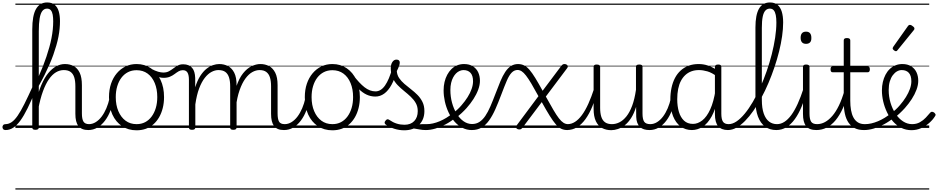

<svg xmlns="http://www.w3.org/2000/svg" viewBox="-125 -1039 7617 1559"><path d="M-80 17Q-93 17 -99 9.5Q-105 2 -105 -7Q-105 -16 -99 -23.5Q-93 -31 -80 -31Q-55 -31 -31 -47Q-7 -63 18 -99Q43 -135 73 -195Q103 -255 143 -343Q149 -357 155.5 -350.5Q162 -344 165 -330.5Q168 -317 164 -306Q129 -221 99 -160Q69 -99 40.5 -60Q12 -21 -17.5 -2Q-47 17 -80 17ZM593 17Q565 17 545 9Q525 1 512 -15.5Q499 -32 493 -56.5Q487 -81 487 -115V-338Q487 -383 477.5 -412Q468 -441 447.5 -455.5Q427 -470 393 -470Q360 -470 329.5 -452Q299 -434 272.5 -396Q246 -358 224 -298.5Q202 -239 186 -155L167 -206Q185 -289 210.5 -348.5Q236 -408 267 -445.5Q298 -483 332 -501Q366 -519 402 -519Q442 -519 473 -502.5Q504 -486 522 -448.5Q540 -411 540 -347V-118Q540 -73 552.5 -52Q565 -31 599 -31Q608 -31 613 -23.5Q618 -16 617.5 -7Q617 2 611 9.5Q605 17 593 17ZM162 15Q149 15 143 10.5Q137 6 137 -4V-800Q137 -913 167.5 -966Q198 -1019 258 -1019Q296 -1019 319 -1000Q342 -981 352 -946.5Q362 -912 362 -867Q362 -838 359 -806Q356 -774 349.5 -740.5Q343 -707 332.5 -670.5Q322 -634 308.5 -595.5Q295 -557 277 -516Q259 -475 237.5 -431.5Q216 -388 190 -342V-4Q190 6 183 10.5Q176 15 162 15ZM190 -421Q208 -461 223.5 -500.5Q239 -540 252 -579Q265 -618 275.5 -655.5Q286 -693 293 -729Q300 -765 303.5 -799Q307 -833 307 -866Q307 -896 303 -919Q299 -942 288 -955.5Q277 -969 257 -969Q234 -969 219 -950Q204 -931 197 -890Q190 -849 190 -785ZM0 490H676V500H0ZM0 -20H676V0H0ZM0 -505H676V-500H0ZM0 -1010H676V-1000H0Z M591 17Q580 17 574.5 9.5Q569 2 569.5 -7Q570 -16 577 -23.5Q584 -31 597 -31Q626 -31 652.5 -47.5Q679 -64 700.5 -92.5Q722 -121 738.5 -159.5Q755 -198 765 -244Q767 -254 775.5 -256.5Q784 -259 791.5 -255Q799 -251 797 -239Q790 -189 772.5 -142.5Q755 -96 728 -60Q701 -24 666.5 -3.5Q632 17 591 17ZM676 490V500ZM676 -20V0ZM676 -505V-500ZM676 -1010V-1000Z M984 19Q916 19 865.5 -15Q815 -49 787.5 -109Q760 -169 760 -250Q760 -310 776.5 -359Q793 -408 823.5 -444Q854 -480 894.5 -499.5Q935 -519 984 -519Q1050 -519 1100 -485Q1150 -451 1178.5 -390.5Q1207 -330 1207 -251Q1207 -203 1196.5 -161.5Q1186 -120 1167 -87Q1148 -54 1121 -30Q1094 -6 1059.5 6.5Q1025 19 984 19ZM984 -31Q1023 -31 1053.5 -47Q1084 -63 1106 -92.5Q1128 -122 1140 -162Q1152 -202 1152 -251Q1152 -315 1131.5 -364.5Q1111 -414 1073.5 -441.5Q1036 -469 984 -469Q945 -469 914 -453Q883 -437 861 -408Q839 -379 827 -339Q815 -299 815 -250Q815 -186 836 -136.5Q857 -87 894.5 -59Q932 -31 984 -31ZM676 490H1277V500H676ZM676 -20H1277V0H676ZM676 -505H1277V-500H676ZM676 -1010H1277V-1000H676Z M1202 -407Q1188 -407 1169.5 -411.5Q1151 -416 1131.5 -425Q1112 -434 1091 -446Q1083 -450 1081 -457.5Q1079 -465 1082 -471.5Q1085 -478 1090.5 -481.5Q1096 -485 1102 -481Q1136 -463 1159.5 -456.5Q1183 -450 1201 -450Q1228 -450 1247 -460.5Q1266 -471 1283 -484Q1300 -497 1318.5 -507Q1337 -517 1362 -517Q1370 -517 1374.5 -509.5Q1379 -502 1379 -493Q1379 -484 1374 -476.5Q1369 -469 1359 -469Q1341 -469 1325.5 -460Q1310 -451 1293 -438Q1276 -425 1254.5 -416Q1233 -407 1202 -407ZM1277 490V500ZM1277 -20V0ZM1277 -505V-500ZM1277 -1010V-1000Z M1434 15Q1421 15 1415 10.5Q1409 6 1409 -4V-391Q1409 -430 1397.5 -449.5Q1386 -469 1360 -469Q1348 -469 1342.5 -476.5Q1337 -484 1337.5 -493Q1338 -502 1344.5 -509.5Q1351 -517 1362 -517Q1387 -517 1405 -509.5Q1423 -502 1435 -488Q1447 -474 1453 -453.5Q1459 -433 1460 -406V-330Q1477 -385 1500.5 -421.5Q1524 -458 1550.5 -479.5Q1577 -501 1604 -510Q1631 -519 1655 -519Q1694 -519 1726 -502.5Q1758 -486 1777 -448.5Q1796 -411 1796 -347V-4Q1796 6 1789.5 10.5Q1783 15 1769 15Q1755 15 1749.5 10.5Q1744 6 1744 -4V-338Q1744 -381 1734.5 -410.5Q1725 -440 1704.5 -455Q1684 -470 1648 -470Q1621 -470 1592.5 -455Q1564 -440 1538 -407Q1512 -374 1492 -321Q1472 -268 1461 -191V-4Q1461 6 1454.5 10.5Q1448 15 1434 15ZM2181 17Q2153 17 2133 9Q2113 1 2100.5 -15.5Q2088 -32 2082 -56.5Q2076 -81 2076 -115V-338Q2076 -381 2067 -410Q2058 -439 2037.5 -454.5Q2017 -470 1983 -470Q1953 -470 1923.5 -453.5Q1894 -437 1867.5 -401Q1841 -365 1820.5 -307Q1800 -249 1790 -167L1767 -166Q1771 -267 1793.5 -335Q1816 -403 1848.5 -443.5Q1881 -484 1918 -501.5Q1955 -519 1989 -519Q2028 -519 2059.5 -502.5Q2091 -486 2110 -448.5Q2129 -411 2129 -347V-118Q2129 -73 2140.5 -52Q2152 -31 2187 -31Q2196 -31 2201 -23.5Q2206 -16 2205 -7Q2204 2 2198.5 9.5Q2193 17 2181 17ZM1277 490H2266V500H1277ZM1277 -20H2266V0H1277ZM1277 -505H2266V-500H1277ZM1277 -1010H2266V-1000H1277Z M2181 17Q2170 17 2164.5 9.5Q2159 2 2159.5 -7Q2160 -16 2167 -23.5Q2174 -31 2187 -31Q2216 -31 2242.5 -47.5Q2269 -64 2290.5 -92.5Q2312 -121 2328.5 -159.5Q2345 -198 2355 -244Q2357 -254 2365.5 -256.5Q2374 -259 2381.5 -255Q2389 -251 2387 -239Q2380 -189 2362.5 -142.5Q2345 -96 2318 -60Q2291 -24 2256.5 -3.5Q2222 17 2181 17ZM2266 490V500ZM2266 -20V0ZM2266 -505V-500ZM2266 -1010V-1000Z M2574 19Q2506 19 2455.5 -15Q2405 -49 2377.5 -109Q2350 -169 2350 -250Q2350 -310 2366.5 -359Q2383 -408 2413.5 -444Q2444 -480 2484.5 -499.5Q2525 -519 2574 -519Q2640 -519 2690 -485Q2740 -451 2768.5 -390.5Q2797 -330 2797 -251Q2797 -203 2786.5 -161.5Q2776 -120 2757 -87Q2738 -54 2711 -30Q2684 -6 2649.5 6.5Q2615 19 2574 19ZM2574 -31Q2613 -31 2643.5 -47Q2674 -63 2696 -92.5Q2718 -122 2730 -162Q2742 -202 2742 -251Q2742 -315 2721.5 -364.5Q2701 -414 2663.5 -441.5Q2626 -469 2574 -469Q2535 -469 2504 -453Q2473 -437 2451 -408Q2429 -379 2417 -339Q2405 -299 2405 -250Q2405 -186 2426 -136.5Q2447 -87 2484.5 -59Q2522 -31 2574 -31ZM2266 490H2867V500H2266ZM2266 -20H2867V0H2266ZM2266 -505H2867V-500H2266ZM2266 -1010H2867V-1000H2266Z M2923 -255Q2885 -255 2851 -271Q2817 -287 2784 -320.5Q2751 -354 2715 -404Q2709 -414 2713.5 -423Q2718 -432 2728 -434.5Q2738 -437 2744 -428Q2792 -364 2835 -330.5Q2878 -297 2924 -297Q2968 -297 3001.5 -345Q3035 -393 3060 -484Q3062 -492 3069 -493.5Q3076 -495 3083 -492.5Q3090 -490 3094.5 -483.5Q3099 -477 3097 -466Q3080 -398 3054 -350.5Q3028 -303 2995 -279Q2962 -255 2923 -255ZM2867 490V500ZM2867 -20V0ZM2867 -505V-500ZM2867 -1010V-1000Z M3332 17Q3306 17 3284 12.5Q3262 8 3240 5Q3218 2 3193 7L3217 -19Q3244 -26 3264.5 -28.5Q3285 -31 3302.5 -31Q3320 -31 3338 -31Q3347 -31 3351 -23.5Q3355 -16 3354 -7Q3353 2 3347 9.5Q3341 17 3332 17ZM3157 19Q3116 19 3075.5 6Q3035 -7 3005 -29Q2998 -36 2998 -43.5Q2998 -51 3006 -60Q3013 -69 3020 -70.5Q3027 -72 3037 -65Q3066 -45 3096 -35.5Q3126 -26 3159 -26Q3210 -26 3238.5 -56Q3267 -86 3267 -137Q3267 -174 3251 -202Q3235 -230 3210 -253.5Q3185 -277 3157 -299.5Q3129 -322 3104 -347.5Q3079 -373 3063.5 -406.5Q3048 -440 3048 -485Q3048 -516 3061 -535.5Q3074 -555 3094 -555Q3108 -555 3114.5 -548.5Q3121 -542 3121 -531Q3121 -519 3115 -502Q3109 -485 3097 -462Q3099 -430 3116 -405Q3133 -380 3158.5 -358Q3184 -336 3212 -314.5Q3240 -293 3264.5 -268.5Q3289 -244 3305 -212Q3321 -180 3321 -137Q3321 -67 3276.5 -24Q3232 19 3157 19ZM2867 490H3417V500H2867ZM2867 -20H3417V0H2867ZM2867 -505H3417V-500H2867ZM2867 -1010H3417V-1000H2867Z M3334 17Q3321 17 3315.5 9.5Q3310 2 3311.5 -7Q3313 -16 3320.5 -23.5Q3328 -31 3340 -31Q3389 -31 3445 -54.5Q3501 -78 3552 -120Q3559 -126 3566 -123.5Q3573 -121 3577.5 -113.5Q3582 -106 3582 -97.5Q3582 -89 3575 -84Q3536 -52 3493.5 -29.5Q3451 -7 3410 5Q3369 17 3334 17ZM3417 490V500ZM3417 -20V0ZM3417 -505V-500ZM3417 -1010V-1000Z M3555 -120Q3573 -135 3590.5 -151Q3608 -167 3623 -185Q3651 -217 3672 -250.5Q3693 -284 3704.5 -317Q3716 -350 3716 -379Q3716 -425 3695.5 -447.5Q3675 -470 3638 -470Q3627 -470 3621.5 -477.5Q3616 -485 3617 -494.5Q3618 -504 3624.5 -511.5Q3631 -519 3643 -519Q3686 -519 3715 -500.5Q3744 -482 3758 -451.5Q3772 -421 3772 -383Q3772 -349 3758 -311Q3744 -273 3719.5 -235Q3695 -197 3663 -161Q3644 -140 3622.5 -120Q3601 -100 3579 -82ZM3417 490H3861V500H3417ZM3417 -20H3861V0H3417ZM3417 -505H3861V-500H3417ZM3417 -1010H3861V-1000H3417Z M3706 17Q3664 17 3628 -2Q3592 -21 3564 -53.5Q3536 -86 3516.5 -128Q3497 -170 3487 -215.5Q3477 -261 3477 -305Q3477 -341 3484.5 -373Q3492 -405 3506.5 -432Q3521 -459 3541 -478.5Q3561 -498 3587 -508.5Q3613 -519 3643 -519Q3652 -519 3656.5 -511.5Q3661 -504 3659.5 -494.5Q3658 -485 3652.5 -477.5Q3647 -470 3638 -470Q3623 -470 3607 -463Q3591 -456 3578 -443Q3565 -430 3554.5 -410.5Q3544 -391 3538 -365.5Q3532 -340 3532 -308Q3532 -254 3545.5 -204.5Q3559 -155 3583 -116Q3607 -77 3639 -54.5Q3671 -32 3708 -32Q3742 -32 3768 -49Q3794 -66 3815.5 -97.5Q3837 -129 3857 -175.5Q3877 -222 3899 -280Q3920 -336 3938.5 -380Q3957 -424 3977.5 -455Q3998 -486 4023.5 -502.5Q4049 -519 4082 -519Q4091 -519 4096 -512Q4101 -505 4101.5 -495.5Q4102 -486 4096.5 -478.5Q4091 -471 4079 -471Q4051 -471 4030 -449.5Q4009 -428 3990 -383.5Q3971 -339 3945 -270Q3921 -206 3897.5 -153Q3874 -100 3847 -62Q3820 -24 3786 -3.5Q3752 17 3706 17ZM3861 490H3899V500H3861ZM3861 -20H3899V0H3861ZM3861 -505H3899V-500H3861ZM3861 -1010H3899V-1000H3861Z M4482 17Q4454 17 4432 6.5Q4410 -4 4388 -29.5Q4366 -55 4338.5 -99Q4311 -143 4274 -210L4122 -8Q4114 3 4108 7.5Q4102 12 4093 12Q4076 12 4068 2Q4060 -8 4071 -22L4247 -258Q4214 -319 4189.5 -360Q4165 -401 4146 -425.5Q4127 -450 4110.5 -460.5Q4094 -471 4075 -471Q4064 -471 4058.5 -478.5Q4053 -486 4053.5 -495.5Q4054 -505 4061 -512Q4068 -519 4081 -519Q4108 -519 4130.5 -508Q4153 -497 4174.5 -472Q4196 -447 4221.5 -405.5Q4247 -364 4281 -302L4428 -498Q4437 -510 4443 -514.5Q4449 -519 4458 -519Q4469 -519 4476.5 -514Q4484 -509 4485.5 -501.5Q4487 -494 4479 -484L4307 -255Q4343 -190 4368.5 -146.5Q4394 -103 4413.5 -78Q4433 -53 4450.5 -42Q4468 -31 4488 -31Q4498 -31 4503.5 -23.5Q4509 -16 4508.5 -7Q4508 2 4501.5 9.5Q4495 17 4482 17ZM3898 490H4563V500H3898ZM3898 -20H4563V0H3898ZM3898 -505H4563V-500H3898ZM3898 -1010H4563V-1000H3898Z M4478 17Q4467 17 4461.5 9.5Q4456 2 4456.5 -7Q4457 -16 4464 -23.5Q4471 -31 4484 -31Q4515 -31 4544 -49.5Q4573 -68 4600 -104.5Q4627 -141 4652 -196Q4677 -251 4701 -325Q4704 -335 4712.5 -335.5Q4721 -336 4727.5 -329.5Q4734 -323 4731 -313Q4710 -236 4685 -175.5Q4660 -115 4629 -72Q4598 -29 4560.5 -6Q4523 17 4478 17ZM4563 490V500ZM4563 -20V0ZM4563 -505V-500ZM4563 -1010V-1000Z M4838 18Q4797 18 4764.5 1Q4732 -16 4713.5 -54.5Q4695 -93 4695 -156V-496Q4695 -506 4701 -510.5Q4707 -515 4720 -515Q4734 -515 4741 -510.5Q4748 -506 4748 -496V-163Q4748 -120 4757.5 -90.5Q4767 -61 4788 -46Q4809 -31 4844 -31Q4875 -31 4905 -46Q4935 -61 4961.5 -94Q4988 -127 5008 -180.5Q5028 -234 5039 -310V-497Q5039 -507 5045.5 -511Q5052 -515 5066 -515Q5079 -515 5085.5 -511Q5092 -507 5092 -497V-118Q5092 -71 5105.5 -51Q5119 -31 5155 -31Q5165 -31 5169.5 -23.5Q5174 -16 5173.5 -7Q5173 2 5167 9.5Q5161 17 5149 17Q5124 17 5104.5 11Q5085 5 5071.5 -8Q5058 -21 5050 -41Q5042 -61 5041 -90L5040 -171Q5023 -117 4999.5 -80.5Q4976 -44 4948.5 -22.5Q4921 -1 4892.5 8.5Q4864 18 4838 18ZM4563 490H5234V500H4563ZM4563 -20H5234V0H4563ZM4563 -505H5234V-500H4563ZM4563 -1010H5234V-1000H4563Z M5149 17Q5138 17 5132.5 9.5Q5127 2 5127.5 -7Q5128 -16 5135 -23.5Q5142 -31 5155 -31Q5184 -31 5210.5 -47.5Q5237 -64 5258.5 -92.5Q5280 -121 5296.5 -159.5Q5313 -198 5323 -244Q5325 -254 5333.5 -256.5Q5342 -259 5349.5 -255Q5357 -251 5355 -239Q5348 -189 5330.5 -142.5Q5313 -96 5286 -60Q5259 -24 5224.5 -3.5Q5190 17 5149 17ZM5234 490V500ZM5234 -20V0ZM5234 -505V-500ZM5234 -1010V-1000Z M5493 17Q5441 17 5401.5 -12Q5362 -41 5340 -96Q5318 -151 5318 -230Q5318 -281 5327.5 -325.5Q5337 -370 5355.5 -405.5Q5374 -441 5402 -466.5Q5430 -492 5466.5 -505.5Q5503 -519 5548 -519Q5587 -519 5622.5 -507Q5658 -495 5695 -471V-419Q5655 -449 5619 -459.5Q5583 -470 5550 -470Q5517 -470 5489.5 -460Q5462 -450 5440.5 -430.5Q5419 -411 5404 -382.5Q5389 -354 5381.5 -316.5Q5374 -279 5374 -233Q5374 -176 5387.5 -131Q5401 -86 5429 -59.5Q5457 -33 5502 -33Q5541 -33 5577.5 -61.5Q5614 -90 5642 -151Q5670 -212 5685 -309L5705 -254Q5687 -154 5654 -94.5Q5621 -35 5579.5 -9Q5538 17 5493 17ZM5786 17Q5759 17 5739 9Q5719 1 5706 -14.5Q5693 -30 5686.5 -55Q5680 -80 5680 -113V-496Q5680 -506 5686.5 -510.5Q5693 -515 5707 -515Q5720 -515 5726 -510.5Q5732 -506 5732 -496V-116Q5732 -72 5745 -51.5Q5758 -31 5792 -31Q5800 -31 5804.5 -23.5Q5809 -16 5808.5 -7Q5808 2 5802.5 9.5Q5797 17 5786 17ZM5234 490H5869V500H5234ZM5234 -20H5869V0H5234ZM5234 -505H5869V-500H5234ZM5234 -1010H5869V-1000H5234Z M5785 17Q5773 17 5767.5 9.5Q5762 2 5763.5 -7Q5765 -16 5772 -23.5Q5779 -31 5791 -31Q5823 -31 5856 -53.5Q5889 -76 5922.5 -116.5Q5956 -157 5987.5 -211Q6019 -265 6047.5 -328.5Q6076 -392 6100 -460.5Q6124 -529 6141.5 -598Q6159 -667 6169 -733Q6179 -799 6179 -856Q6179 -869 6187.5 -875.5Q6196 -882 6206.5 -882Q6217 -882 6225.5 -875.5Q6234 -869 6234 -856Q6234 -805 6225.5 -745Q6217 -685 6201 -621Q6185 -557 6163 -492Q6141 -427 6114.5 -364.5Q6088 -302 6057 -245Q6026 -188 5993 -140.5Q5960 -93 5925 -57.5Q5890 -22 5855 -2.5Q5820 17 5785 17ZM5869 490V500ZM5869 -20V0ZM5869 -505V-500ZM5869 -1010V-1000Z M6178 17Q6126 17 6088 -10.5Q6050 -38 6029.5 -92.5Q6009 -147 6009 -226V-816Q6009 -918 6038 -968.5Q6067 -1019 6127 -1019Q6165 -1019 6188.5 -999.5Q6212 -980 6223 -943.5Q6234 -907 6234 -857Q6234 -844 6225.5 -838Q6217 -832 6206.5 -832Q6196 -832 6187.5 -838Q6179 -844 6179 -857Q6179 -892 6174 -917Q6169 -942 6157.5 -955.5Q6146 -969 6126 -969Q6104 -969 6089.5 -953Q6075 -937 6068 -903Q6061 -869 6061 -813V-228Q6061 -161 6076.5 -117Q6092 -73 6119.5 -52Q6147 -31 6184 -31Q6195 -31 6200.5 -23.5Q6206 -16 6205.5 -7Q6205 2 6198 9.5Q6191 17 6178 17ZM5869 490H6263V500H5869ZM5869 -20H6263V0H5869ZM5869 -505H6263V-500H5869ZM5869 -1010H6263V-1000H5869Z M6178 17Q6167 17 6161.5 9.5Q6156 2 6156.5 -7Q6157 -16 6164 -23.5Q6171 -31 6184 -31Q6215 -31 6244 -49.5Q6273 -68 6300 -104.5Q6327 -141 6352 -196Q6377 -251 6401 -325Q6404 -335 6412.5 -335.5Q6421 -336 6427.5 -329.5Q6434 -323 6431 -313Q6410 -236 6385 -175.5Q6360 -115 6329 -72Q6298 -29 6260.5 -6Q6223 17 6178 17ZM6263 490V500ZM6263 -20V0ZM6263 -505V-500ZM6263 -1010V-1000Z M6504 17Q6475 17 6454 9Q6433 1 6420 -15.5Q6407 -32 6401 -56.5Q6395 -81 6395 -115V-496Q6395 -506 6401.5 -510.5Q6408 -515 6420 -515Q6434 -515 6441 -510.5Q6448 -506 6448 -496V-118Q6448 -73 6460.5 -52Q6473 -31 6510 -31Q6519 -31 6523.5 -23.5Q6528 -16 6527.5 -7Q6527 2 6521 9.5Q6515 17 6504 17ZM6420 -683Q6398 -683 6387 -695.5Q6376 -708 6376 -732Q6376 -757 6387 -769.5Q6398 -782 6420 -782Q6441 -782 6452 -769.5Q6463 -757 6463 -732Q6464 -707 6452.5 -695Q6441 -683 6420 -683ZM6263 490H6588V500H6263ZM6263 -20H6588V0H6263ZM6263 -505H6588V-500H6263ZM6263 -1010H6588V-1000H6263Z M6503 17Q6492 17 6486.5 9.5Q6481 2 6481.5 -7Q6482 -16 6489 -23.5Q6496 -31 6509 -31Q6543 -31 6574 -48Q6605 -65 6633.5 -98Q6662 -131 6687 -182.5Q6712 -234 6732 -304Q6735 -314 6744 -314Q6753 -314 6760 -308Q6767 -302 6764 -292Q6745 -218 6719 -160.5Q6693 -103 6660.5 -63.5Q6628 -24 6588.5 -3.5Q6549 17 6503 17ZM6588 490V500ZM6588 -20V0ZM6588 -505V-500ZM6588 -1010V-1000Z M6890 17Q6846 17 6815.5 1.5Q6785 -14 6765 -43Q6745 -72 6735.5 -114.5Q6726 -157 6726 -211V-452H6638Q6627 -452 6623 -458Q6619 -464 6619 -476Q6619 -489 6623 -494.5Q6627 -500 6638 -500H6726V-711Q6726 -721 6732.5 -725.5Q6739 -730 6752 -730Q6765 -730 6772 -725.5Q6779 -721 6779 -711V-500H6919Q6929 -500 6933.5 -494.5Q6938 -489 6938 -476Q6938 -464 6933.5 -458Q6929 -452 6919 -452H6779V-221Q6779 -180 6785 -145.5Q6791 -111 6804.5 -85.5Q6818 -60 6840.5 -45.5Q6863 -31 6897 -31Q6907 -31 6912 -23.5Q6917 -16 6916.5 -7Q6916 2 6909.5 9.5Q6903 17 6890 17ZM6588 490H6976V500H6588ZM6588 -20H6976V0H6588ZM6588 -505H6976V-500H6588ZM6588 -1010H6976V-1000H6588Z M6893 17Q6880 17 6874.5 9.5Q6869 2 6870.5 -7Q6872 -16 6879.5 -23.5Q6887 -31 6899 -31Q6948 -31 7004 -54.5Q7060 -78 7111 -120Q7118 -126 7125 -123.5Q7132 -121 7136.5 -113.5Q7141 -106 7141 -97.5Q7141 -89 7134 -84Q7095 -52 7052.5 -29.5Q7010 -7 6969 5Q6928 17 6893 17ZM6976 490V500ZM6976 -20V0ZM6976 -505V-500ZM6976 -1010V-1000Z M7109 -116Q7129 -132 7147.5 -149Q7166 -166 7182 -185Q7210 -217 7231 -251Q7252 -285 7263.5 -317.5Q7275 -350 7275 -379Q7275 -425 7254.5 -447.5Q7234 -470 7197 -470Q7177 -470 7158.5 -459.5Q7140 -449 7124.5 -428.5Q7109 -408 7100 -378Q7091 -348 7091 -308Q7091 -254 7106 -204Q7121 -154 7147 -115Q7173 -76 7207.5 -53.5Q7242 -31 7281 -31Q7317 -31 7344.5 -46.5Q7372 -62 7392.5 -84Q7413 -106 7428 -124Q7435 -132 7443 -131.5Q7451 -131 7460 -125Q7468 -118 7471 -111Q7474 -104 7467 -95Q7450 -67 7420.5 -41Q7391 -15 7354.5 1.5Q7318 18 7276 18Q7231 18 7193 -1Q7155 -20 7126 -53Q7097 -86 7077 -128Q7057 -170 7046.5 -215.5Q7036 -261 7036 -305Q7036 -341 7043.5 -373Q7051 -405 7065 -432Q7079 -459 7099.5 -478.5Q7120 -498 7146 -508.5Q7172 -519 7202 -519Q7245 -519 7274 -500.5Q7303 -482 7317 -451.5Q7331 -421 7331 -383Q7331 -349 7317 -311Q7303 -273 7278.5 -235Q7254 -197 7222 -161Q7202 -139 7179.5 -118Q7157 -97 7133 -79ZM6976 490H7420V500H6976ZM6976 -20H7420V0H6976ZM6976 -505H7420V-500H6976ZM6976 -1010H7420V-1000H6976Z M7150 -623Q7143 -623 7133 -631Q7123 -639 7123 -647Q7123 -649 7124.5 -651.5Q7126 -654 7128 -659L7247 -827Q7250 -832 7254 -834.5Q7258 -837 7264 -837Q7270 -837 7278.5 -832Q7287 -827 7293.5 -820.5Q7300 -814 7300 -808Q7300 -803 7299 -800.5Q7298 -798 7293 -792L7163 -632Q7157 -623 7150 -623Z"/></svg>

Font: Playwrite PE Guides
Style: Regular
Weight: 400
Designer: Veronika Burian, José Scaglione
Foundry: TypeTogether
Version: Version 1.003